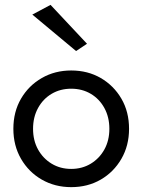

<svg xmlns="http://www.w3.org/2000/svg" viewBox="-20 -760 586 790"><path d="M113 -700 188 -740 338 -580 293 -550ZM35 -230Q35 -300 66.5 -354Q98 -408 152 -439Q206 -470 273 -470Q341 -470 394.5 -439Q448 -408 479.5 -354Q511 -300 511 -230Q511 -161 479.5 -106.5Q448 -52 394.5 -21Q341 10 273 10Q206 10 152 -21Q98 -52 66.5 -106.5Q35 -161 35 -230ZM116 -230Q116 -182 136.5 -145Q157 -108 192.5 -86.5Q228 -65 273 -65Q318 -65 353.5 -86.5Q389 -108 409.5 -145Q430 -182 430 -230Q430 -278 409.5 -315.5Q389 -353 353.5 -374Q318 -395 273 -395Q228 -395 192.5 -374Q157 -353 136.5 -315.5Q116 -278 116 -230Z"/></svg>

Font: Von Book
Style: Regular
Weight: 400
Version: Version 4.000; ttfautohint (v1.8.4.7-5d5b)